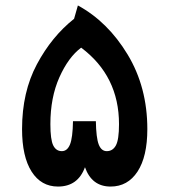

<svg xmlns="http://www.w3.org/2000/svg" viewBox="-20 -670 622 705"><path d="M266 -650Q376 -590 448.5 -470Q521 -350 521 -196Q521 -95 485 -40Q449 15 386 15Q317 15 292 -56Q266 15 193 15Q131 15 96 -40Q61 -95 61 -196Q61 -332 115.5 -434Q170 -536 252 -601ZM372 -115Q394 -115 405.5 -136Q417 -157 417 -214Q417 -391 278 -495Q231 -460 198 -386Q165 -312 165 -214Q165 -157 175.5 -136Q186 -115 207 -115Q227 -115 237 -139.5Q247 -164 248 -225H332Q333 -164 342.5 -139.5Q352 -115 372 -115Z"/></svg>

Font: FiraGO SemiBold
Style: Regular
Weight: 600
Designer: bBox Type
Foundry: bBox Type GmbH
Version: Version 1.001;PS 001.001;hotconv 1.0.88;makeotf.lib2.5.64775